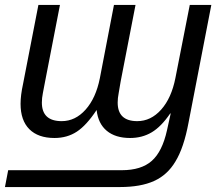

<svg xmlns="http://www.w3.org/2000/svg" viewBox="-41 -548 894 775"><path d="M648 -90H646Q610 -37 571.5 -14Q533 9 484 9Q425 9 390 -20Q355 -49 349 -104Q308 -42 269 -16.5Q230 9 179 9Q113 9 77.5 -26.5Q42 -62 42 -129Q42 -163 52 -209L114 -528H201L141 -219L132 -172Q128 -152 128 -134Q128 -59 208 -59Q263 -59 304.5 -105.5Q346 -152 362 -232L419 -528H506L446 -219L438 -172Q434 -152 434 -134Q434 -59 513 -59Q568 -59 609.5 -105.5Q651 -152 667 -233L725 -528H812L720 -53Q701 49 667 104Q635 158 581 182.5Q527 207 443 207H-21L-8 139H451Q529 139 571.5 101.5Q614 64 633 -22Z"/></svg>

Font: Libra Sans
Style: Italic
Weight: 400
Italic angle: -12°
Foundry: Context Ltd
Version: Version 1.002